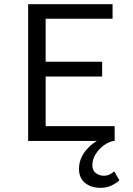

<svg xmlns="http://www.w3.org/2000/svg" viewBox="-20 -676 640 921"><path d="M462 225Q418 225 388.5 202Q359 179 359 134Q359 104 371 78.5Q383 53 403 33Q423 13 445 0H115V-656H520V-586H199V-380H470V-309H199V-71H530V0H526Q501 4 477.5 21.5Q454 39 438.5 64Q423 89 423 116Q423 142 440 154.5Q457 167 478 167Q494 167 506.5 160.5Q519 154 528 146L553 189Q536 204 513.5 214.5Q491 225 462 225Z"/></svg>

Font: Source Code Pro
Style: Regular
Weight: 400
Monospace: yes
Designer: Paul D. Hunt, Teo Tuominen
Foundry: Adobe Systems Incorporated
Version: Version 1.018;hotconv 1.0.116;makeotfexe 2.5.65601